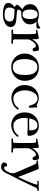

<svg xmlns="http://www.w3.org/2000/svg" viewBox="1468 -2078 814 3791"><g transform="rotate(90 1875.5 -182.0)"><path d="M404 31Q404 -8 383.5 -25.5Q363 -43 332.5 -48.5Q302 -54 273 -56L168 -64Q148 -41 138.5 -18Q129 5 129 37Q129 83 150.5 104Q172 125 205.5 130.5Q239 136 275 136Q310 136 339 126Q368 116 386 93Q404 70 404 31ZM355 -368Q355 -389 352 -414.5Q349 -440 340.5 -464Q332 -488 315 -503Q298 -518 270 -518Q228 -518 206 -495Q184 -472 176 -437.5Q168 -403 168 -368Q168 -332 174.5 -297.5Q181 -263 203 -241Q225 -219 270 -219Q298 -219 315 -234Q332 -249 340.5 -272.5Q349 -296 352 -321.5Q355 -347 355 -368ZM544 -530Q544 -507 531.5 -500Q519 -493 499 -493Q475 -493 451 -493.5Q427 -494 403 -495Q434 -472 447 -436Q460 -400 460 -362Q460 -312 432 -274Q404 -236 360.5 -215Q317 -194 270 -194Q255 -194 240.5 -195Q226 -196 212 -197Q199 -187 184.5 -172Q170 -157 170 -139Q170 -125 184 -118Q198 -111 216 -109Q234 -107 244 -106L367 -96Q402 -94 435 -83Q468 -72 490 -48.5Q512 -25 512 16Q512 58 487.5 87.5Q463 117 425 134.5Q387 152 345.5 160Q304 168 270 168Q243 168 204 165.5Q165 163 127 153Q89 143 63.5 121.5Q38 100 38 62Q38 23 65 -10.5Q92 -44 120 -67Q108 -72 91 -83Q74 -94 74 -108Q74 -124 82.5 -134.5Q91 -145 100 -155Q115 -172 131 -187Q147 -202 163 -217Q112 -241 87 -278.5Q62 -316 62 -373Q62 -426 92.5 -464Q123 -502 170 -522.5Q217 -543 265 -543Q288 -543 318.5 -538Q349 -533 370 -522Q375 -521 379 -521Q383 -521 387 -521Q423 -521 457 -531.5Q491 -542 519 -564Q521 -566 523.5 -567.5Q526 -569 529 -569Q540 -569 542 -553.5Q544 -538 544 -530Z M992 -448Q992 -434 983 -426Q974 -418 960 -418Q942 -418 934.5 -428Q927 -438 922.5 -451Q918 -464 910.5 -474Q903 -484 884 -484Q865 -484 843.5 -467Q822 -450 803 -425Q784 -400 771.5 -375Q759 -350 758 -334Q757 -313 757 -291.5Q757 -270 757 -249Q757 -201 757.5 -152.5Q758 -104 758 -56Q758 -43 770 -36.5Q782 -30 793 -30Q803 -30 812 -31Q821 -32 831 -32Q836 -32 840 -27Q844 -22 844 -18Q844 -12 839.5 -5.5Q835 1 829 1Q797 1 765 -0.5Q733 -2 701 -2Q670 -2 639 -1Q608 0 576 0Q571 0 567.5 -6Q564 -12 564 -16Q564 -29 574 -31Q585 -33 598 -32Q611 -31 622 -31Q650 -31 651 -57Q654 -103 654 -149Q654 -195 654 -241V-315Q654 -350 653.5 -385Q653 -420 650 -455Q649 -472 641 -480.5Q633 -489 615 -489Q607 -489 599 -487Q591 -485 583 -485Q567 -485 567 -499Q567 -508 576 -511Q586 -515 597.5 -516Q609 -517 619 -519Q659 -525 696 -534Q699 -534 713 -537.5Q727 -541 728 -541Q742 -541 749 -529Q751 -526 752 -510Q753 -494 753 -473.5Q753 -453 753 -435.5Q753 -418 753 -412Q775 -446 802.5 -476Q830 -506 864.5 -525Q899 -544 942 -544Q970 -544 977.5 -529.5Q985 -515 988 -492Q990 -482 991 -470.5Q992 -459 992 -448Z M1461 -266Q1461 -307 1455 -350Q1449 -393 1432 -430Q1415 -467 1383.5 -489.5Q1352 -512 1300 -512Q1252 -512 1221.5 -488Q1191 -464 1175 -425.5Q1159 -387 1152.5 -344.5Q1146 -302 1146 -264Q1146 -222 1152.5 -180.5Q1159 -139 1176 -104Q1193 -69 1225 -48Q1257 -27 1308 -27Q1358 -27 1388.5 -49Q1419 -71 1434.5 -107Q1450 -143 1455.5 -185Q1461 -227 1461 -266ZM1575 -262Q1575 -186 1538.5 -126Q1502 -66 1440.5 -31.5Q1379 3 1303 3Q1228 3 1168 -31.5Q1108 -66 1072.5 -126Q1037 -186 1037 -260Q1037 -337 1072 -401Q1107 -465 1168 -503.5Q1229 -542 1307 -542Q1393 -542 1452.5 -507Q1512 -472 1543.5 -409Q1575 -346 1575 -262Z M2143 -126Q2143 -124 2142.5 -122Q2142 -120 2141 -118Q2132 -104 2112 -84Q2092 -64 2078 -53Q2047 -31 2002.5 -15.5Q1958 0 1918 0Q1842 0 1783.5 -33Q1725 -66 1692 -124.5Q1659 -183 1659 -259Q1659 -333 1689 -398Q1719 -463 1783 -503Q1812 -521 1847.5 -531Q1883 -541 1917 -541Q1937 -541 1956.5 -537Q1976 -533 1995 -525Q2009 -520 2029 -510Q2049 -500 2062 -500Q2071 -500 2079.5 -507.5Q2088 -515 2093 -515Q2097 -515 2099 -511Q2101 -501 2101 -490Q2101 -479 2101 -469Q2103 -444 2104.5 -420Q2106 -396 2107 -372Q2107 -370 2107 -367.5Q2107 -365 2107 -363Q2107 -353 2098.5 -348.5Q2090 -344 2082 -344Q2073 -344 2069 -352.5Q2065 -361 2063 -368Q2055 -398 2040.5 -431Q2026 -464 2002 -485Q1989 -497 1969.5 -506.5Q1950 -516 1931 -516Q1885 -516 1853 -491.5Q1821 -467 1801 -428.5Q1781 -390 1772 -347Q1763 -304 1763 -266Q1763 -229 1771.5 -189Q1780 -149 1799 -115Q1818 -81 1849 -59.5Q1880 -38 1925 -38Q1969 -38 2006.5 -51.5Q2044 -65 2076 -96Q2086 -105 2094 -116Q2102 -127 2112 -137Q2118 -143 2124 -143Q2132 -143 2137.5 -138.5Q2143 -134 2143 -126Z M2553 -354Q2553 -382 2550.5 -410Q2548 -438 2538.5 -461.5Q2529 -485 2509 -499.5Q2489 -514 2453 -514Q2408 -514 2380.5 -489Q2353 -464 2338 -426.5Q2323 -389 2316 -352Q2338 -351 2360.5 -350.5Q2383 -350 2405 -350Q2442 -350 2479 -351.5Q2516 -353 2553 -354ZM2681 -122Q2681 -119 2679 -115Q2674 -106 2661 -92.5Q2648 -79 2633.5 -67Q2619 -55 2610 -48Q2576 -24 2535 -10.5Q2494 3 2452 3Q2417 3 2376.5 -8.5Q2336 -20 2306 -39Q2250 -76 2224.5 -135.5Q2199 -195 2199 -260Q2199 -334 2228 -398Q2257 -462 2321 -502Q2350 -520 2387 -531Q2424 -542 2458 -542Q2518 -542 2563.5 -518Q2609 -494 2635 -449.5Q2661 -405 2661 -344Q2661 -325 2651.5 -320.5Q2642 -316 2625 -316Q2605 -316 2585 -317Q2565 -318 2545 -319Q2518 -320 2491.5 -320.5Q2465 -321 2439 -321Q2407 -321 2374.5 -321Q2342 -321 2310 -320Q2309 -304 2308 -289Q2307 -274 2307 -258Q2307 -223 2315 -184.5Q2323 -146 2340.5 -113Q2358 -80 2387 -59Q2416 -38 2459 -38Q2503 -38 2542 -51Q2581 -64 2614 -93Q2624 -102 2631.5 -112Q2639 -122 2647 -132Q2653 -140 2663 -140Q2670 -140 2675.5 -134.5Q2681 -129 2681 -122Z M3141 -448Q3141 -434 3132 -426Q3123 -418 3109 -418Q3091 -418 3083.5 -428Q3076 -438 3071.5 -451Q3067 -464 3059.5 -474Q3052 -484 3033 -484Q3014 -484 2992.5 -467Q2971 -450 2952 -425Q2933 -400 2920.5 -375Q2908 -350 2907 -334Q2906 -313 2906 -291.5Q2906 -270 2906 -249Q2906 -201 2906.5 -152.5Q2907 -104 2907 -56Q2907 -43 2919 -36.5Q2931 -30 2942 -30Q2952 -30 2961 -31Q2970 -32 2980 -32Q2985 -32 2989 -27Q2993 -22 2993 -18Q2993 -12 2988.5 -5.5Q2984 1 2978 1Q2946 1 2914 -0.5Q2882 -2 2850 -2Q2819 -2 2788 -1Q2757 0 2725 0Q2720 0 2716.5 -6Q2713 -12 2713 -16Q2713 -29 2723 -31Q2734 -33 2747 -32Q2760 -31 2771 -31Q2799 -31 2800 -57Q2803 -103 2803 -149Q2803 -195 2803 -241V-315Q2803 -350 2802.5 -385Q2802 -420 2799 -455Q2798 -472 2790 -480.5Q2782 -489 2764 -489Q2756 -489 2748 -487Q2740 -485 2732 -485Q2716 -485 2716 -499Q2716 -508 2725 -511Q2735 -515 2746.5 -516Q2758 -517 2768 -519Q2808 -525 2845 -534Q2848 -534 2862 -537.5Q2876 -541 2877 -541Q2891 -541 2898 -529Q2900 -526 2901 -510Q2902 -494 2902 -473.5Q2902 -453 2902 -435.5Q2902 -418 2902 -412Q2924 -446 2951.5 -476Q2979 -506 3013.5 -525Q3048 -544 3091 -544Q3119 -544 3126.5 -529.5Q3134 -515 3137 -492Q3139 -482 3140 -470.5Q3141 -459 3141 -448Z M3751 -528Q3751 -515 3743.5 -513.5Q3736 -512 3726 -512Q3710 -512 3702 -506Q3694 -500 3686 -486Q3671 -455 3657 -424Q3643 -393 3629 -362Q3598 -298 3567.5 -233.5Q3537 -169 3504 -106Q3483 -66 3463 -26Q3443 14 3422 54Q3412 76 3400.5 98.5Q3389 121 3376 141Q3358 169 3334.5 187Q3311 205 3276 205Q3256 205 3235.5 199Q3215 193 3201 178.5Q3187 164 3187 139Q3187 117 3203.5 101Q3220 85 3242 85Q3257 85 3267 90Q3264 102 3264 115Q3264 128 3273.5 135.5Q3283 143 3294 143Q3317 143 3334.5 125.5Q3352 108 3365 84.5Q3378 61 3385 43Q3393 23 3396.5 10.5Q3400 -2 3400 -24Q3400 -30 3398 -42Q3396 -54 3393 -67Q3390 -80 3388 -85Q3369 -135 3346.5 -184.5Q3324 -234 3302 -283Q3284 -327 3265 -370Q3246 -413 3226 -456Q3223 -461 3220.5 -466Q3218 -471 3215 -476Q3203 -494 3188.5 -495.5Q3174 -497 3156 -497Q3143 -497 3143 -510Q3143 -518 3153 -520Q3155 -521 3176.5 -524Q3198 -527 3225.5 -530.5Q3253 -534 3275 -537Q3297 -540 3299 -540Q3309 -540 3314 -536Q3317 -533 3328.5 -505.5Q3340 -478 3356.5 -436.5Q3373 -395 3391.5 -347.5Q3410 -300 3427 -255.5Q3444 -211 3456.5 -177.5Q3469 -144 3474 -131Q3480 -142 3493 -170.5Q3506 -199 3523 -237Q3540 -275 3558 -316.5Q3576 -358 3591 -395.5Q3606 -433 3615 -460.5Q3624 -488 3624 -497Q3624 -511 3613 -511.5Q3602 -512 3592 -512Q3585 -512 3577.5 -511.5Q3570 -511 3562 -511Q3557 -511 3552.5 -515Q3548 -519 3548 -524Q3548 -529 3551 -534Q3554 -539 3560 -539Q3583 -539 3605.5 -538.5Q3628 -538 3650 -538Q3673 -538 3695 -539Q3717 -540 3739 -540Q3751 -540 3751 -528Z"/></g></svg>

Font: Kaisei Decol Medium
Style: Regular
Weight: 500
Designer: Font-Kai, 金井和夫
Foundry: KAZUO KANAI
Version: Version 5.003